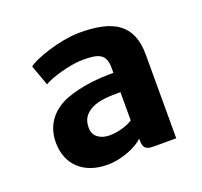

<svg xmlns="http://www.w3.org/2000/svg" viewBox="-89 -890 699 665"><g transform="rotate(-20 260.5 -557.5)"><path d="M201.7 -325.7C258.8 -325.7 315.4 -353.5 334.5 -373.5V-367.2C334.5 -327.6 355.5 -330.6 392.1 -330.6H455.6V-638.2C455.6 -751 390.1 -789.1 266.6 -789.1C189 -789.1 90.3 -752 71.8 -734.9L99.1 -659.2C121.1 -674.3 198.2 -696.8 243.2 -696.8C303.2 -696.8 328.6 -688 328.6 -635.3V-618.2C272.9 -618.2 210.4 -612.8 152.3 -591.3C98.6 -569.8 58.6 -527.3 58.6 -459C58.6 -378.9 112.3 -325.7 201.7 -325.7ZM242.7 -418.9C211.4 -418.9 183.1 -434.6 183.1 -467.8C183.1 -494.1 190.9 -513.7 219.7 -530.3C249 -545.9 287.1 -546.9 328.6 -546.9V-442.9C319.3 -435.5 283.2 -418.9 242.7 -418.9Z"/></g></svg>

Font: Merriweather Sans
Style: Bold
Weight: 700
Designer: Eben Sorkin ( eben@eyebytes.com )
Foundry: Eben Sorkin
Version: Version 1.003